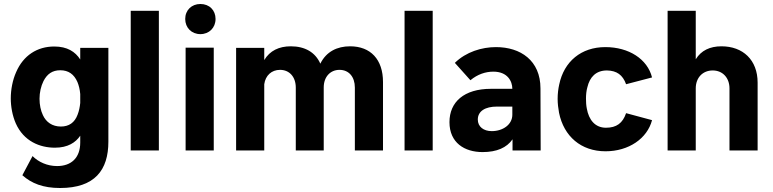

<svg xmlns="http://www.w3.org/2000/svg" viewBox="-20 -754 3873 962"><path d="M382 -514V-456C357 -495 317 -521 252 -521C166 -521 97 -476 61 -393C43 -353 34 -305 34 -261C34 -220 42 -175 59 -136C99 -46 180 -14 255 -14C320 -14 359 -40 382 -74V-40C382 38 336 78 266 78C217 78 173 58 143 28L92 124C138 165 196 188 281 188C455 188 523 98 523 -44V-514ZM369 -180C354 -139 325 -120 285 -120C242 -120 211 -142 195 -177C184 -200 178 -229 178 -259C178 -290 185 -322 198 -348C216 -383 242 -402 282 -402C323 -402 351 -382 368 -343C375 -326 380 -306 382 -283V-238C380 -218 376 -198 369 -180Z M635 0H776V-700H635Z M984 -583C1028 -583 1060 -615 1060 -659C1060 -703 1029 -734 984 -734C940 -734 908 -703 908 -659C908 -615 940 -583 984 -583ZM910 0H1051V-515H910Z M1734 -522C1670 -522 1615 -496 1585 -435C1560 -492 1508 -522 1437 -522C1378 -522 1332 -500 1304 -453V-514H1163V0H1304V-332C1310 -376 1341 -404 1383 -404C1430 -404 1462 -369 1462 -315V0H1602V-316C1602 -369 1635 -404 1681 -404C1728 -404 1758 -369 1758 -315V0H1899V-343C1899 -456 1837 -522 1734 -522Z M2007 0H2148V-700H2007Z M2689 0 2688 -311C2688 -451 2588 -518 2465 -518C2394 -518 2315 -494 2259 -439L2337 -352C2373 -382 2413 -395 2452 -395C2523 -395 2547 -347 2547 -309H2440C2305 -309 2232 -243 2232 -142C2232 -39 2307 8 2398 8C2469 8 2519 -14 2548 -56V0ZM2547 -179C2547 -130 2500 -97 2444 -97C2403 -97 2374 -119 2374 -155C2374 -197 2411 -220 2470 -220H2547Z M3014 4C3130 4 3223 -60 3247 -152L3117 -187C3100 -137 3069 -114 3016 -114C2962 -114 2930 -153 2920 -211C2917 -226 2916 -243 2916 -260C2916 -279 2918 -300 2923 -317C2935 -368 2966 -401 3021 -401C3070 -400 3100 -379 3117 -332L3247 -366C3224 -458 3131 -518 3013 -518C2892 -518 2806 -446 2782 -331C2777 -309 2774 -284 2774 -259C2774 -235 2777 -211 2781 -189C2805 -71 2891 4 3014 4Z M3595 -522C3537 -522 3493 -501 3466 -457V-700H3325V0H3466V-311C3466 -365 3501 -401 3551 -401C3601 -401 3635 -364 3635 -311V0H3776V-340C3776 -454 3702 -522 3595 -522Z"/></svg>

Font: Arthouse Owned
Style: Bold
Weight: 700
Designer: Jeremy Tribby
Foundry: Tribby Type
Version: Version 1.000;PS 001.000;hotconv 1.0.88;makeotf.lib2.5.64775